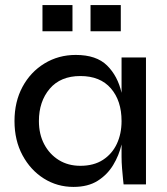

<svg xmlns="http://www.w3.org/2000/svg" viewBox="-20 -725 656 755"><path d="M269 10Q205 10 152.5 -23Q100 -56 68.5 -114.5Q37 -173 37 -249Q37 -325 68.5 -383.5Q100 -442 155 -475.5Q210 -509 278 -509Q359 -509 401 -467.5Q443 -426 458 -360V-499H554V0H466Q466 0 464 -18.5Q462 -37 460 -62.5Q458 -88 458 -109V-157Q448 -114 425 -76Q402 -38 364 -14Q326 10 269 10ZM296 -73Q349 -73 385 -96.5Q421 -120 439.5 -159.5Q458 -199 458 -249Q458 -329 416 -377.5Q374 -426 296 -426Q218 -426 175.5 -376Q133 -326 133 -249Q133 -197 154 -157.5Q175 -118 211.5 -95.5Q248 -73 296 -73ZM265 -705V-602H147V-705ZM455 -705V-602H336V-705Z"/></svg>

Font: Syne Medium
Style: Regular
Weight: 500
Designer: Lucas Descroix
Foundry: Bonjour Monde
Version: Version 2.200; ttfautohint (v1.8.4)